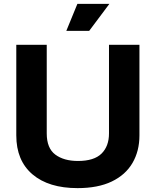

<svg xmlns="http://www.w3.org/2000/svg" viewBox="-20 -960 802 990"><path d="M64 -262V-729H221V-272Q221 -196 265 -163Q309 -130 382 -130Q465 -130 503.5 -168Q542 -206 542 -272V-729H699V-262Q699 -181 663 -119.5Q627 -58 556 -24Q485 10 380 10Q231 10 147.5 -61Q64 -132 64 -262ZM322 -801 379 -940H544L440 -801Z"/></svg>

Font: BDO Grotesk
Style: Bold
Weight: 700
Designer: Deni Anggara
Foundry: Lokal Container
Version: Version 2.000